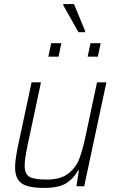

<svg xmlns="http://www.w3.org/2000/svg" viewBox="-20 -914 573 942"><path d="M54 -93Q54 -127 67 -192L135 -510H181L115 -200Q101 -133 101 -102Q101 -60 124.5 -46.5Q148 -33 209 -33Q277 -33 314.5 -62Q352 -91 368.5 -133.5Q385 -176 400 -247L456 -510H502L393 0H355L367 -78H363Q341 -37 304 -14.5Q267 8 197 8Q117 8 85.5 -15Q54 -38 54 -93ZM217 -636 231 -702H281L267 -636ZM410 -636 424 -702H474L460 -636ZM365 -756 290 -889 291 -894H343L398 -761L397 -756Z"/></svg>

Font: Saira Semi Condensed ExtraLight
Style: Italic
Weight: 200
Width: 4
Italic angle: -12°
Designer: Hector Gatti with collaboration of the Omnibus-Type team
Foundry: Omnibus-Type
Version: Version 1.001; ttfautohint (v1.8)